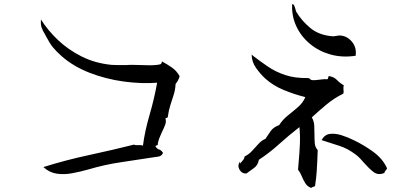

<svg xmlns="http://www.w3.org/2000/svg" viewBox="-20 -856 2040 947"><path d="M866 -480Q860 -458 846 -442Q845 -415 837 -389.5Q829 -364 820.5 -338Q812 -312 808 -282Q808 -276 803 -275Q798 -274 796 -271Q801 -257 794.5 -240Q788 -223 779 -205Q772 -190 766 -175Q760 -160 758 -145Q760 -139 753 -139Q747 -138 747 -134Q755 -121 765 -118.5Q775 -116 784 -102Q778 -86 760.5 -83.5Q743 -81 729 -79Q653 -67 574.5 -55.5Q496 -44 415 -20Q376 -9 336 -1.5Q296 6 259.5 0.5Q223 -5 194 -32Q302 -66 420.5 -91.5Q539 -117 642 -143Q645 -140 651 -140Q657 -140 664 -140Q670 -140 676 -140Q682 -140 685 -137Q694 -208 717.5 -288.5Q741 -369 755 -448Q677 -442 589.5 -454Q502 -466 422 -497Q342 -528 284 -579Q257 -603 241.5 -622Q226 -641 208 -675Q206 -679 204 -682.5Q202 -686 200 -690Q191 -704 185.5 -719.5Q180 -735 182 -760Q215 -707 265.5 -659Q316 -611 382.5 -577.5Q449 -544 531 -536Q546 -535 564 -535Q582 -535 601 -535Q611 -536 620.5 -536Q630 -536 639 -536Q649 -536 659 -535.5Q669 -535 679 -535Q699 -534 718.5 -534Q738 -534 755 -536Q762 -537 769.5 -538.5Q777 -540 779 -553Q805 -539 828.5 -522.5Q852 -506 866 -480Z M1676 -435Q1674 -431 1674 -426Q1674 -421 1674 -416Q1675 -411 1675 -405.5Q1675 -400 1673 -394Q1628 -372 1588.5 -339Q1549 -306 1518 -277Q1529 -258 1530 -236.5Q1531 -215 1531 -193Q1531 -170 1532.5 -150Q1534 -130 1547 -116Q1546 -88 1545 -63Q1544 -38 1542 -9Q1540 20 1534 61Q1530 65 1524 66Q1518 67 1515 71Q1496 64 1486 48Q1476 32 1468.5 13.5Q1461 -5 1450 -19Q1451 -28 1451.5 -37.5Q1452 -47 1453 -56Q1457 -98 1459 -142Q1461 -186 1457 -229Q1405 -189 1357 -145.5Q1309 -102 1257 -68Q1252 -41 1233 -27.5Q1214 -14 1195 0Q1173 1 1161.5 -19Q1150 -39 1163 -58Q1166 -57 1164 -54Q1163 -51 1163 -48Q1171 -57 1178.5 -66Q1186 -75 1186 -84Q1207 -94 1223.5 -112Q1240 -130 1255.5 -147Q1271 -164 1289 -171Q1302 -191 1315.5 -210Q1329 -229 1357 -239Q1374 -266 1400.5 -287Q1427 -308 1451 -329Q1475 -350 1486 -377Q1430 -391 1378.5 -412.5Q1327 -434 1289 -468Q1265 -490 1243.5 -520Q1222 -550 1221 -587Q1224 -585 1229 -580Q1264 -553 1301.5 -527.5Q1339 -502 1386.5 -486Q1434 -470 1498 -471Q1506 -471 1509 -466.5Q1512 -462 1518 -461Q1529 -460 1538 -461Q1547 -462 1556 -463Q1565 -464 1573.5 -465Q1582 -466 1592 -465Q1598 -465 1598.5 -471.5Q1599 -478 1602 -481Q1627 -477 1642 -461.5Q1657 -446 1676 -435ZM1734 -581Q1669 -571 1611 -587Q1553 -603 1509 -639.5Q1465 -676 1441.5 -726.5Q1418 -777 1421 -835Q1428 -838 1433 -824Q1438 -810 1440 -800Q1467 -754 1510.5 -718Q1554 -682 1621 -677Q1625 -677 1629.5 -677.5Q1634 -678 1639 -679Q1644 -680 1648.5 -680.5Q1653 -681 1657 -681Q1692 -679 1716 -650Q1740 -621 1734 -581ZM1889 -26Q1887 -19 1882 -15Q1877 -11 1876 -3Q1845 10 1822.5 -7.5Q1800 -25 1778 -50Q1768 -62 1757 -73.5Q1746 -85 1734 -94Q1694 -124 1654.5 -136.5Q1615 -149 1566 -165Q1581 -192 1607 -195.5Q1633 -199 1664.5 -189Q1696 -179 1724 -165Q1773 -142 1820.5 -107.5Q1868 -73 1889 -26Z"/></svg>

Font: Yuji Mai
Style: Regular
Weight: 400
Designer: Kataoka Yuji
Foundry: Kinuta Font Factory
Version: Version 3.002